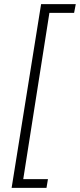

<svg xmlns="http://www.w3.org/2000/svg" viewBox="-20 -725 385 925"><path d="M36 180 178 -705H345L337 -663H218L92 138H211L204 180Z"/></svg>

Font: Nunito Sans 7pt SemiCondensed ExtraLight
Style: Italic
Weight: 250
Width: 4
Italic angle: -9°
Designer: Vernon Adams
Foundry: Vernon Adams
Version: Version 3.101;gftools[0.9.27]